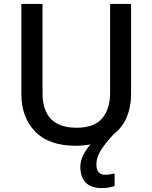

<svg xmlns="http://www.w3.org/2000/svg" viewBox="-20 -734 778 980"><path d="M472 105Q472 133 484 145.5Q496 158 515 158Q532 158 544.5 155.5Q557 153 565 151V216Q551 220 535.5 223Q520 226 499 226Q445 226 417.5 198Q390 170 390 118Q390 87 405 57.5Q420 28 442 3Q406 10 366 10Q230 10 159.5 -62.5Q89 -135 89 -254V-714H197V-259Q197 -82 371 -82Q461 -82 501.5 -130Q542 -178 542 -260V-714H649V-252Q649 -189 627 -136Q605 -83 559 -48Q514 1 493 36Q472 71 472 105Z"/></svg>

Font: Noto Sans Ol Chiki Medium
Style: Regular
Weight: 500
Designer: Monotype Design Team, Lewis McGuffie
Foundry: Monotype Imaging Inc.
Version: Version 2.003; ttfautohint (v1.8.4.7-5d5b)